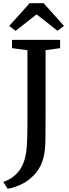

<svg xmlns="http://www.w3.org/2000/svg" viewBox="-35 -990 430 1190"><path d="M-15 137Q12.5 129 38 111.8Q63.5 94.5 83.5 68.5Q103.5 42.5 114.5 8Q123 -17.5 127.2 -47.2Q131.5 -77 133.2 -120.8Q135 -164.5 135 -231.5V-678.5L39.5 -691.5V-743H337.5V-691.5L247.5 -679V-274.5Q247.5 -188 246.5 -124.8Q245.5 -61.5 236 -18.5Q223 37 190.2 78.2Q157.5 119.5 111.2 145.2Q65 171 12.5 180ZM62 -799 22 -829 148.5 -970H235.5L361.5 -829.5L321.5 -799L192 -901Z"/></svg>

Font: Merriweather 20pt Medium
Style: Regular
Weight: 500
Version: Version 2.100